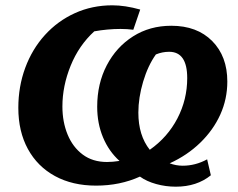

<svg xmlns="http://www.w3.org/2000/svg" viewBox="-20 -686 898 723"><path d="M642 17Q604 17 568 7Q532 -3 507 -21Q432 13 342 13Q253 13 187 -23Q121 -59 85 -125Q49 -191 49 -280Q49 -360 75 -430.5Q101 -501 149 -554Q197 -607 262 -636.5Q327 -666 403 -666Q451 -666 508 -650L482 -574Q459 -577 434 -577Q385 -577 335 -568Q277 -515 246 -438.5Q215 -362 215 -285Q215 -227 234.5 -179.5Q254 -132 291.5 -104Q329 -76 383 -76Q404 -76 430 -80Q390 -116 368 -168.5Q346 -221 346 -284Q346 -371 382 -440Q418 -509 481 -549Q544 -589 625 -589Q722 -589 779 -531.5Q836 -474 836 -379Q836 -313 809.5 -254.5Q783 -196 734 -148.5Q685 -101 619 -71Q643 -62 668 -62Q716 -62 760 -86L774 -26Q721 17 642 17ZM221 -537 227 -539Q224 -538 221 -537ZM501 -262Q501 -176 544 -122Q611 -169 648 -240Q685 -311 685 -392Q685 -491 617 -491Q604 -491 591.5 -488.5Q579 -486 567 -481Q537 -439 519 -378.5Q501 -318 501 -262Z"/></svg>

Font: Piazzolla
Style: Bold Italic
Weight: 700
Italic angle: -11.3°
Designer: Juan Pablo del Peral
Foundry: Huerta Tipografica
Version: Version 1.330